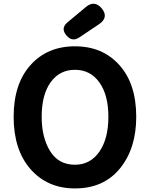

<svg xmlns="http://www.w3.org/2000/svg" viewBox="-20 -1004 810 1037"><path d="M715.8 -373Q715.8 -202.1 627.9 -94.2Q540 13.7 384.8 13.7Q236.3 13.7 145 -90.3Q53.7 -194.3 53.7 -373Q53.7 -550.8 144.5 -652.3Q235.4 -753.9 384.8 -753.9Q534.2 -753.9 625 -652.3Q715.8 -550.8 715.8 -373ZM205.1 -373Q205.1 -261.7 250.5 -188Q295.9 -114.3 384.8 -114.3Q467.8 -114.3 516.6 -184.6Q565.4 -254.9 565.4 -373Q565.4 -491.2 516.6 -559.1Q467.8 -627 384.8 -627Q301.8 -627 253.4 -559.6Q205.1 -492.2 205.1 -373ZM343.8 -882.8Q403.3 -931.6 443.4 -965.8Q490.2 -1004.9 529.3 -959Q569.3 -910.2 514.6 -873L408.2 -801.8Q370.1 -776.4 339.8 -811.5Q305.7 -850.6 343.8 -882.8Z"/></svg>

Font: GenSenMaruGothic TW TTF Bold
Style: Regular
Weight: 700
Version: Version 1.301